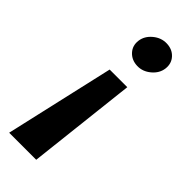

<svg xmlns="http://www.w3.org/2000/svg" viewBox="-236 -523 793 793"><g transform="rotate(45 160.0 -126.5)"><path d="M283 -410Q279 -379 252 -356.5Q225 -334 193 -335Q160 -336 139.5 -358Q119 -380 123 -412Q127 -443 154 -465.5Q181 -488 214 -487Q247 -486 267 -464Q287 -442 283 -410ZM172 234H14L123 -244H226Z"/></g></svg>

Font: Von Semi
Style: Italic
Weight: 600
Version: Version 4.000; ttfautohint (v1.8.4.7-5d5b)